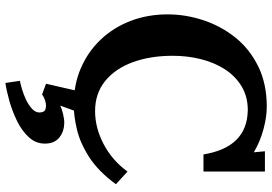

<svg xmlns="http://www.w3.org/2000/svg" viewBox="-172 -584 1031 728"><g transform="rotate(90 344.0 -220.5)"><path d="M566 -476Q539 -642 398 -644Q346 -644 307 -620Q268 -596 242.5 -556Q217 -516 204.5 -465Q192 -414 192 -360Q192 -274 216.5 -207.5Q241 -141 288 -103Q335 -65 402 -65Q465 -65 527 -97.5Q589 -130 631 -188L679 -144Q630 -77 576 -42.5Q522 -8 470.5 4Q419 16 378 16Q301 16 238 -11.5Q175 -39 129.5 -87.5Q84 -136 59.5 -200.5Q35 -265 35 -340Q35 -408 57 -475Q79 -542 122.5 -596.5Q166 -651 232 -683.5Q298 -716 385 -716Q424 -716 470.5 -703.5Q517 -691 558 -667L554 -709H631V-476ZM295 275 287 220Q299 218 319 212Q339 206 359 196.5Q379 187 393 174Q407 161 407 146Q407 127 394 123Q381 119 365 123.5Q349 128 339 136L298 121L328 -10H409L381 67Q393 61 414.5 56Q436 51 449 52Q481 53 503 71.5Q525 90 525 125Q525 160 500.5 186.5Q476 213 439 231Q402 249 363 260Q324 271 295 275Z"/></g></svg>

Font: Lora
Style: Bold
Weight: 700
Designer: Olga Karpushina, Alexei Vanyashin (Cyrillic)
Foundry: Cyreal
Version: Version 3.006; ttfautohint (v1.8.4.7-5d5b);gftools[0.9.30]